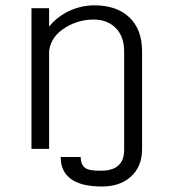

<svg xmlns="http://www.w3.org/2000/svg" viewBox="-20 -551 665 712"><path d="M96.7 -520.5V1H162.1V-361.3Q168 -416 224.6 -450.2Q272.5 -478.5 327.1 -478.5Q376 -478.5 407.2 -449.2Q440.4 -417 440.4 -360.4V3.9Q440.4 44.9 418 63.5Q396.5 82 355.5 82H349.6Q315.4 82 301.8 75.2Q279.3 64.5 279.3 31.2H205.1Q205.1 85.9 244.1 113.3Q282.2 140.6 357.4 140.6Q424.8 140.6 464.8 104.5Q506.8 67.4 506.8 2V-361.3Q506.8 -441.4 460 -486.3Q413.1 -531.2 330.1 -531.2Q274.4 -531.2 223.6 -503.9Q185.5 -482.4 162.1 -452.1V-520.5Z"/></svg>

Font: Dotum
Style: Regular
Weight: 400
Version: Version 2.21